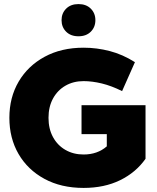

<svg xmlns="http://www.w3.org/2000/svg" viewBox="-20 -912 770 942"><path d="M390 10Q280 10 198 -34.5Q116 -79 71 -156.5Q26 -234 26 -334Q26 -434 71.5 -511.5Q117 -589 199 -633.5Q281 -678 390 -678Q455 -678 518.5 -661.5Q582 -645 642 -607L579 -465Q527 -491 479.5 -502.5Q432 -514 390 -514Q340 -514 301 -491.5Q262 -469 240 -428.5Q218 -388 218 -334Q218 -280 240 -239.5Q262 -199 301 -176.5Q340 -154 390 -154Q424 -154 452.5 -164Q481 -174 504 -194V-254H380V-396H694V-133Q647 -66 569.5 -28Q492 10 390 10ZM365 -734Q327 -734 304.5 -756.5Q282 -779 282 -813Q282 -847 304.5 -869.5Q327 -892 365 -892Q403 -892 425.5 -869.5Q448 -847 448 -813Q448 -779 425.5 -756.5Q403 -734 365 -734Z"/></svg>

Font: Gantari Black
Style: Regular
Weight: 900
Version: Version 1.000